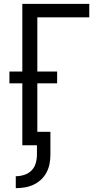

<svg xmlns="http://www.w3.org/2000/svg" viewBox="-20 -755 540 998"><path d="M62 223V161Q84 161 106 154Q128 147 143.5 131.5Q159 116 165.5 94Q172 72 172 50V0H96V-322H29V-383H96V-735H444V-665H174V-383H277V-322H174V-70H242V50Q242 73 237.5 96.5Q233 120 222 141Q211 162 193.5 178.5Q176 195 154.5 205Q133 215 109.5 219Q86 223 62 223Z"/></svg>

Font: Iosevka Term Curly
Style: Regular
Weight: 400
Designer: Belleve Invis
Foundry: Belleve Invis
Version: Version 32.3.0